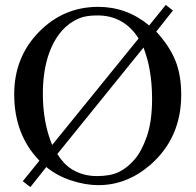

<svg xmlns="http://www.w3.org/2000/svg" viewBox="-20 -740 800 784"><path d="M589 -636 657 -720 686 -697 618 -611Q672 -552 696 -493Q720 -434 720 -353Q720 -177 594 -67Q498 16 382 16Q329 16 271 -3Q213 -22 169 -58L104 24L73 0L141 -84Q38 -190 38 -355Q38 -506 138.5 -609Q239 -712 381 -712Q498 -712 589 -636ZM546 -583Q486 -677 378 -677Q330 -677 303 -665Q264 -649 234 -616Q194 -570 174.5 -504.5Q155 -439 155 -357Q155 -240 193 -148ZM566 -546 214 -111Q241 -69 273 -49Q319 -21 375 -21Q430 -21 464 -37Q498 -53 528 -87Q558 -121 579.5 -182.5Q601 -244 601 -337Q601 -400 591 -455Q585 -494 566 -546Z"/></svg>

Font: MM Ethnic
Style: Regular
Weight: 400
Designer: Khon Soe Zaw Thu
Version: Version 1.00 July 18, 2016, initial release